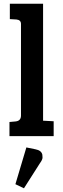

<svg xmlns="http://www.w3.org/2000/svg" viewBox="-20 -733 338 1034"><path d="M212 -713V-83L269 -80V0H31V-76L64 -79Q93 -82 93 -111V-604Q93 -626 68 -628L33 -630V-713ZM122 61 171 71Q203 77 208 100Q209 104 209 115.5Q209 127 195 146L109 281L63 259Z"/></svg>

Font: Bree Serif
Style: Regular
Weight: 400
Designer: Veronika Burian, Jos Scaglione
Foundry: TypeTogether
Version: Version 1.002